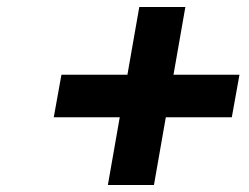

<svg xmlns="http://www.w3.org/2000/svg" viewBox="-20 -631 714 550"><path d="M644 -295H455L421 -101H289L323 -295H134L156 -417H345L379 -611H511L477 -417H666Z"/></svg>

Font: Fz Poppins SemBd
Style: Italic
Weight: 600
Italic angle: -10°
Designer: Ninad Kale (Devanagari), Jonny Pinhorn (Latin)
Foundry: Indian Type Foundry
Version: Vit hóa bi Vntype.Com & FontZin.Com